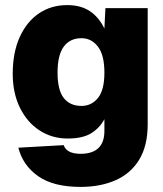

<svg xmlns="http://www.w3.org/2000/svg" viewBox="-20 -572 640 754"><path d="M296 162Q190 162 130 120Q70 78 52 8L230 -2Q242 32 296 32Q390 32 390 -58V-104Q372 -70 338.5 -49Q305 -28 246 -28Q184 -28 135 -60Q86 -92 58 -149.5Q30 -207 30 -282Q30 -366 57.5 -426.5Q85 -487 133 -519.5Q181 -552 244 -552Q297 -552 332.5 -528.5Q368 -505 390 -460L394 -540H560V-84Q560 0 527 54.5Q494 109 434.5 135.5Q375 162 296 162ZM300 -156Q339 -156 364.5 -187Q390 -218 390 -287Q390 -356 364.5 -389Q339 -422 300 -422Q255 -422 230.5 -389Q206 -356 206 -287Q206 -218 230.5 -187Q255 -156 300 -156Z"/></svg>

Font: Geist Mono UltraBlack
Style: Regular
Weight: 900
Monospace: yes
Designer: Basement.studio, Andrés Briganti, Mateo Zaragoza
Foundry: Basement.studio, Vercel, Andrés Briganti, Guido Ferreyra, Mateo Zaragoza
Version: Version 1.400; ttfautohint (v1.8.4.7-5d5b)